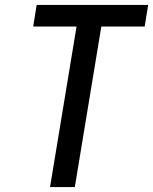

<svg xmlns="http://www.w3.org/2000/svg" viewBox="-20 -755 618 775"><path d="M182 0H282L389 -648H564L578 -735H128L114 -648H289Z"/></svg>

Font: Iosevka Sparkle Medium Oblique
Style: Regular
Weight: 500
Italic angle: -9°
Designer: Belleve Invis
Foundry: Belleve Invis
Version: Version 4.5.0; ttfautohint (v1.8.3)